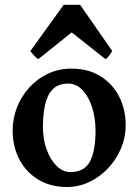

<svg xmlns="http://www.w3.org/2000/svg" viewBox="-20 -749 565 784"><path d="M253.4 14.6Q186.5 14.6 136.5 -15.6Q86.4 -45.9 59.1 -98.1Q31.7 -150.4 31.7 -216.8Q31.7 -265.1 49.3 -310.3Q66.9 -355.5 99.4 -391.4Q131.8 -427.2 175.8 -448Q219.7 -468.8 272.5 -468.8Q339.4 -468.8 388.9 -438.5Q438.5 -408.2 465.8 -356Q493.2 -303.7 493.2 -236.8Q493.2 -188 474.1 -143.1Q455.1 -98.1 421.9 -62.5Q388.7 -26.9 345.2 -6.1Q301.8 14.6 253.4 14.6ZM267.1 -46.4Q325.2 -46.4 347.7 -90.3Q370.1 -134.3 370.1 -214.8Q370.1 -266.6 356.2 -310.3Q342.3 -354 317.1 -380.9Q292 -407.7 258.3 -407.7Q217.8 -407.7 195.3 -384.5Q172.9 -361.3 164.1 -321.3Q155.3 -281.2 155.3 -231Q155.3 -179.7 170.7 -137.7Q186 -95.7 211.7 -71Q237.3 -46.4 267.1 -46.4ZM136.7 -507.8Q128.9 -511.7 119.9 -521.5Q110.8 -531.2 104 -540.5L240.2 -729.5H307.1L438.5 -540.5Q432.6 -531.2 425.5 -521.5Q418.5 -511.7 410.2 -507.8L272.9 -616.7Z"/></svg>

Font: David Libre
Style: Bold
Weight: 700
Designer: Ismar David, J. Victor Gaultney, Annie Olsen and Meir Sadan
Foundry: Monotype Imaging Inc. & SIL International
Version: Version 1.100; ttfautohint (v1.8.4.7-5d5b)